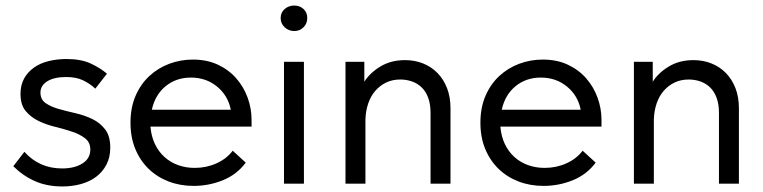

<svg xmlns="http://www.w3.org/2000/svg" viewBox="-20 -663 2753 693"><path d="M205 10Q149 10 105.5 -9.5Q62 -29 28 -63L68 -115Q122 -55 204 -55Q249 -55 277.5 -73Q306 -91 306 -123Q306 -149 287.5 -163.5Q269 -178 241 -187.5Q213 -197 180 -205Q147 -213 119 -226.5Q91 -240 72.5 -262.5Q54 -285 54 -324Q54 -356 67 -379.5Q80 -403 102.5 -419Q125 -435 155.5 -442.5Q186 -450 220 -450Q273 -450 308 -433.5Q343 -417 366 -397L324 -343Q305 -361 280 -373Q255 -385 219 -385Q175 -385 150.5 -369.5Q126 -354 126 -329Q126 -304 144.5 -291Q163 -278 191 -270Q219 -262 252 -254.5Q285 -247 313 -233.5Q341 -220 359.5 -196Q378 -172 378 -130Q378 -95 364 -68.5Q350 -42 326.5 -24.5Q303 -7 271.5 1.5Q240 10 205 10Z M679 8Q630 8 588.5 -8Q547 -24 516.5 -53.5Q486 -83 468.5 -125Q451 -167 451 -220Q451 -275 469.5 -317.5Q488 -360 519.5 -389Q551 -418 591.5 -433Q632 -448 676 -448Q727 -448 766.5 -429.5Q806 -411 833 -380Q860 -349 874 -310Q888 -271 888 -231V-206H523Q526 -171 539 -143.5Q552 -116 573.5 -96.5Q595 -77 623 -67Q651 -57 683 -57Q725 -57 761.5 -73.5Q798 -90 820 -119L867 -76Q835 -33 784.5 -12.5Q734 8 679 8ZM669 -383Q616 -383 578 -352Q540 -321 528 -267H813Q803 -318 763.5 -350.5Q724 -383 669 -383Z M1005 -440H1077V0H1005ZM1042 -551Q1022 -551 1007.5 -564.5Q993 -578 993 -598Q993 -618 1007.5 -630.5Q1022 -643 1042 -643Q1062 -643 1075.5 -630.5Q1089 -618 1089 -598Q1089 -578 1075.5 -564.5Q1062 -551 1042 -551Z M1534 -256Q1534 -287 1525.5 -310Q1517 -333 1502 -347.5Q1487 -362 1467 -369Q1447 -376 1425 -376Q1396 -376 1373.5 -365Q1351 -354 1334.5 -335Q1318 -316 1309 -289.5Q1300 -263 1299 -232V0H1227V-440H1295V-368Q1315 -400 1353 -423Q1391 -446 1442 -446Q1477 -446 1507 -434Q1537 -422 1559 -399.5Q1581 -377 1593.5 -345Q1606 -313 1606 -272V0H1534V-256Z M1942 8Q1893 8 1851.5 -8Q1810 -24 1779.5 -53.5Q1749 -83 1731.5 -125Q1714 -167 1714 -220Q1714 -275 1732.5 -317.5Q1751 -360 1782.5 -389Q1814 -418 1854.5 -433Q1895 -448 1939 -448Q1990 -448 2029.5 -429.5Q2069 -411 2096 -380Q2123 -349 2137 -310Q2151 -271 2151 -231V-206H1786Q1789 -171 1802 -143.5Q1815 -116 1836.5 -96.5Q1858 -77 1886 -67Q1914 -57 1946 -57Q1988 -57 2024.5 -73.5Q2061 -90 2083 -119L2130 -76Q2098 -33 2047.5 -12.5Q1997 8 1942 8ZM1932 -383Q1879 -383 1841 -352Q1803 -321 1791 -267H2076Q2066 -318 2026.5 -350.5Q1987 -383 1932 -383Z M2575 -256Q2575 -287 2566.5 -310Q2558 -333 2543 -347.5Q2528 -362 2508 -369Q2488 -376 2466 -376Q2437 -376 2414.5 -365Q2392 -354 2375.5 -335Q2359 -316 2350 -289.5Q2341 -263 2340 -232V0H2268V-440H2336V-368Q2356 -400 2394 -423Q2432 -446 2483 -446Q2518 -446 2548 -434Q2578 -422 2600 -399.5Q2622 -377 2634.5 -345Q2647 -313 2647 -272V0H2575V-256Z"/></svg>

Font: Tilda Sans
Style: Regular
Weight: 400
Designer: ParaType Ltd
Foundry: ParaType Ltd
Version: Version 1.009